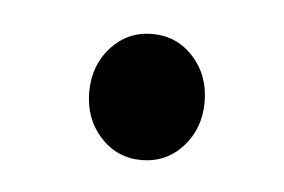

<svg xmlns="http://www.w3.org/2000/svg" viewBox="-26 -127 265 179"><g transform="rotate(5 106.0 -37.0)"><path d="M72.5 5Q57 -12 57 -37Q57 -62 72.5 -79Q88 -96 111 -96Q134 -96 149.5 -79Q165 -62 165 -37Q165 -12 149.5 5Q134 22 111 22Q88 22 72.5 5Z"/></g></svg>

Font: Dr Sugiyama
Style: Regular
Weight: 400
Designer: Alejandro Paul
Foundry: Alejandro Paul
Version: Version 1.000